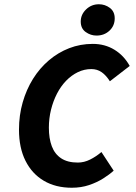

<svg xmlns="http://www.w3.org/2000/svg" viewBox="-20 -870 640 902"><path d="M317.2 12Q241.5 12 185.9 -20.8Q130.4 -53.5 99.8 -114.5Q69.2 -175.5 69.2 -260.8Q69.2 -328.7 86.6 -389.1Q103.9 -449.5 135.1 -499.6Q166.4 -549.7 209.7 -586.6Q253.1 -623.5 305.1 -643.6Q357.1 -663.8 416 -663.8Q472.8 -663.8 517.7 -636.3Q562.5 -608.9 589.4 -560.2L496.2 -488.2Q478 -516.8 457.2 -531.1Q436.3 -545.5 409.1 -545.5Q375.8 -545.5 345.7 -531Q315.6 -516.4 290.6 -490.6Q265.6 -464.7 247.6 -429.8Q229.6 -394.9 219.6 -354.3Q209.6 -313.7 209.6 -270.1Q209.6 -219.6 223.4 -182.9Q237.2 -146.2 267.4 -126.2Q297.5 -106.3 345.6 -106.3Q375.2 -106.3 403.5 -120.5Q431.8 -134.7 456.5 -155.8L514 -68.2Q494.3 -50.2 465 -31.7Q435.8 -13.2 398.6 -0.6Q361.4 12 317.2 12ZM433.4 -702.9Q405.8 -702.9 382.5 -719.6Q359.3 -736.2 359.3 -768.8Q359.3 -801.7 384.4 -825.8Q409.5 -850 444.7 -850Q473.2 -850 496 -833Q518.9 -815.9 518.9 -783.8Q518.9 -748.8 494.3 -725.9Q469.7 -702.9 433.4 -702.9Z"/></svg>

Font: SourceCodeVF
Style: Italic
Weight: 200
Italic angle: -11°
Monospace: yes
Designer: Paul D. Hunt, Teo Tuominen
Foundry: Adobe
Version: Version 1.026;hotconv 1.1.0;makeotfexe 2.6.0